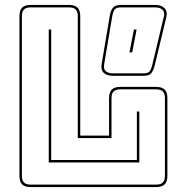

<svg xmlns="http://www.w3.org/2000/svg" viewBox="-20 -750 735 780"><path d="M105 10Q81 10 70 -1Q59 -12 59 -36V-684Q59 -708 70 -719Q81 -730 105 -730H260Q284 -730 295 -719Q306 -708 306 -684V-199H423V-351Q423 -375 434 -386Q445 -397 469 -397H614Q638 -397 649 -386Q660 -375 660 -351V-36Q660 -12 649 -1Q638 10 614 10ZM614 0Q633 0 641.5 -8.5Q650 -17 650 -36V-351Q650 -370 641.5 -378.5Q633 -387 614 -387H469Q450 -387 441.5 -378.5Q433 -370 433 -351V-189H296V-684Q296 -703 287.5 -711.5Q279 -720 260 -720H105Q86 -720 77.5 -711.5Q69 -703 69 -684V-36Q69 -17 77.5 -8.5Q86 0 105 0ZM178 -90V-630H188V-100H536V-297H546V-90ZM609 -486Q603 -463 594.5 -452.5Q586 -442 563 -442H439Q414 -442 401.5 -454Q389 -466 393 -490L426 -686Q430 -709 439.5 -719.5Q449 -730 472 -730H610Q635 -730 648 -717Q661 -704 656 -682ZM563 -452Q582 -452 588.5 -461Q595 -470 599 -488L646 -684Q650 -702 639.5 -711Q629 -720 610 -720H472Q453 -720 446 -711.5Q439 -703 436 -684L403 -488Q400 -469 410 -460.5Q420 -452 439 -452ZM517 -537H506L524 -630H535Z"/></svg>

Font: Bungee Outline
Style: Regular
Weight: 400
Designer: David Jonathan Ross
Foundry: David Jonathan Ross
Version: Version 1.000;PS 1.0;hotconv 1.0.72;makeotf.lib2.5.5900